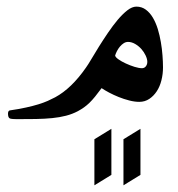

<svg xmlns="http://www.w3.org/2000/svg" viewBox="-20 -304 532 574"><path d="M467.3 -102.5Q467.3 -82.5 462.6 -64Q458 -45.4 448.7 -31.2Q439.5 -17.1 426.3 -8.3Q413.1 0.5 396.5 0.5Q382.3 0.5 366.2 -3.7Q350.1 -7.8 335 -13.9Q319.8 -20 306.4 -27.1Q293 -34.2 283.7 -40.5Q272.9 -25.9 264.4 -15.4Q255.9 -4.9 247.6 3.2Q239.3 11.2 231 17.1Q222.7 22.9 212.9 28.3Q196.3 37.1 177.2 42Q158.2 46.9 136 49.1Q113.8 51.3 87.4 51.8Q61 52.2 30.3 52.2Q24.9 52.2 18.8 51.8Q12.7 51.3 9.8 50.3Q6.3 48.8 5.1 44.7Q3.9 40.5 3.9 36.1Q3.9 26.4 10.3 25.9Q37.6 22 58.3 17.3Q79.1 12.7 95 7.8Q110.8 2.9 122.8 -2.4Q134.8 -7.8 145 -13.2Q169.4 -26.4 192.6 -48.8Q215.8 -71.3 236.8 -101.6Q243.2 -110.4 253.2 -127.4Q263.2 -144.5 275.9 -164.8Q288.6 -185.1 303 -206.3Q317.4 -227.5 332 -244.9Q346.7 -262.2 360.8 -273.2Q375 -284.2 387.7 -284.2Q403.8 -284.2 416 -275.1Q428.2 -266.1 437 -251.2Q445.8 -236.3 451.7 -217.3Q457.5 -198.2 460.9 -178Q464.4 -157.7 465.8 -138.2Q467.3 -118.7 467.3 -102.5ZM420.4 -119.1Q420.4 -127.4 415.5 -137.9Q410.6 -148.4 402.6 -157.5Q394.5 -166.5 384 -172.6Q373.5 -178.7 362.8 -178.7Q356 -178.7 349.9 -174.8Q343.8 -170.9 338.6 -164.8Q333.5 -158.7 329.8 -151.6Q326.2 -144.5 324.2 -138.2Q324.7 -133.3 334 -126.7Q343.3 -120.1 356 -114.3Q368.7 -108.4 382.1 -104.2Q395.5 -100.1 404.3 -100.1Q411.6 -100.1 416 -105.7Q420.4 -111.3 420.4 -119.1ZM313 218.8 262.2 250V112.3L313 81.1ZM399.9 218.8 349.1 250V112.3L399.9 81.1Z"/></svg>

Font: Scheherazade
Style: Bold
Weight: 700
Version: Version 2.100 (build 932/914)